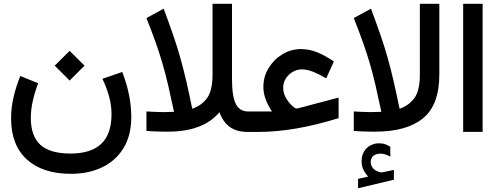

<svg xmlns="http://www.w3.org/2000/svg" viewBox="-20 -692 2614 1007"><path d="M267.1 -347.7 345.2 -425.3 423.3 -347.7 345.2 -269.5ZM517.1 -278.8 621.1 -314.5Q668.5 -193.4 668.5 -78.1Q668.5 19 627.4 85.4Q586.4 151.9 514.9 185.8Q443.4 219.7 352.1 219.7Q204.1 219.7 121.1 144.5Q38.1 69.3 38.1 -71.3Q38.1 -126 51 -182.1Q64 -238.3 86.4 -293.5L180.2 -255.4Q162.6 -209.5 152.1 -163.1Q141.6 -116.7 141.6 -73.7Q141.6 21.5 191.7 67.4Q241.7 113.3 350.6 113.3Q456.1 113.3 510.3 63Q564.5 12.7 564.9 -92.8Q564.9 -139.2 552 -186.3Q539.1 -233.4 517.1 -278.8Z M1094.7 -301.8V-671.9H1196.8V-276.9Q1196.8 -187.5 1216.6 -147.5Q1236.3 -107.4 1281.2 -107.4H1298.8V0H1279.8Q1221.2 0 1185.3 -26.1Q1149.4 -52.2 1130.9 -103.5Q1045.9 -1.5 860.8 -1.5Q850.1 -1.5 829.1 -1.7Q808.1 -2 785.6 -2.9Q763.2 -3.9 748 -5.4V-107.4Q772.9 -106 797.6 -105Q822.3 -104 837.4 -104Q862.3 -104 892.6 -105.5Q876 -184.6 862.1 -244.4Q848.1 -304.2 832.8 -356.9Q817.4 -409.7 797.4 -466.6Q777.3 -523.4 748 -597.2L838.4 -646.5Q867.2 -569.3 888.2 -508.3Q909.2 -447.3 925.3 -390.4Q941.4 -333.5 956.3 -269.3Q971.2 -205.1 988.3 -121.6Q1036.6 -138.2 1065.7 -177.2Q1094.7 -216.3 1094.7 -301.8Z M1361.3 -236.3Q1361.3 -289.6 1388.7 -334.7Q1416 -379.9 1460.9 -407.2Q1505.9 -434.6 1558.1 -434.6Q1603 -434.6 1645 -417.2Q1687 -399.9 1731 -369.6L1690.9 -281.2Q1656.7 -301.3 1624.3 -314.7Q1591.8 -328.1 1563 -328.1Q1537.6 -328.1 1515.4 -315.2Q1493.2 -302.2 1479.2 -280.5Q1465.3 -258.8 1465.3 -232.4Q1465.3 -203.6 1479.2 -179.4Q1493.2 -155.3 1509.3 -140.1Q1525.4 -125 1533.2 -122.6Q1537.1 -122.6 1544.9 -124.5L1755.9 -180.2V-72.3Q1638.7 -36.1 1534.2 -18.1Q1429.7 0 1330.6 0H1279.3V-107.4H1406.7Q1388.7 -132.8 1375 -167.2Q1361.3 -201.7 1361.3 -236.3Z M1911.6 233.9Q1896 218.3 1886.2 198.7Q1876.5 179.2 1876.5 152.8Q1876.5 133.8 1881.8 118.7Q1887.2 103.5 1896.5 92.3Q1909.7 76.2 1928.5 67.9Q1947.3 59.6 1967.3 59.6Q1987.8 59.6 2000.5 64.5Q2013.2 69.3 2026.9 77.6L2027.3 129.4Q2012.7 121.6 2000.7 117.7Q1988.8 113.8 1974.1 113.8Q1965.3 113.8 1955.3 116.5Q1945.3 119.1 1937.5 126Q1924.3 137.7 1924.3 159.2Q1924.8 174.8 1935.3 189Q1945.8 203.1 1969.7 210Q1972.2 210.4 1974.6 211.4Q1977.1 212.4 1980 212.4Q1982.4 212.4 1984.4 211.9L2045.9 199.2V250.5L1857.9 295.4V246.1ZM1980 -105.5Q1963.4 -184.6 1949.5 -244.4Q1935.5 -304.2 1920.2 -356.9Q1904.8 -409.7 1884.8 -466.6Q1864.7 -523.4 1835.4 -597.2L1925.8 -646.5Q1954.6 -569.3 1975.6 -508.3Q1996.6 -447.3 2012.7 -390.4Q2028.8 -333.5 2043.7 -269.3Q2058.6 -205.1 2075.7 -121.6Q2124 -138.2 2153.1 -177.2Q2182.1 -216.3 2182.1 -301.8V-671.9H2284.2V-301.3Q2284.2 -141.6 2198.5 -71.5Q2112.8 -1.5 1948.2 -1.5Q1937.5 -1.5 1916.5 -1.7Q1895.5 -2 1873 -2.9Q1850.6 -3.9 1835.4 -5.4V-107.4Q1860.4 -106 1885 -105Q1909.7 -104 1924.8 -104Q1949.7 -104 1980 -105.5Z M2409.2 -671.9H2511.2V-0.5H2409.2Z"/></svg>

Font: Vazir Medium WOL-UI
Style: Medium-WOL-UI
Weight: 500
Designer: Saber Rastikerdar
Foundry: Saber Rastikerdar
Version: Version 30.1.0